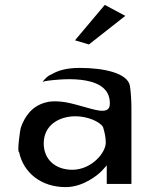

<svg xmlns="http://www.w3.org/2000/svg" viewBox="-20 -763 619 786"><path d="M190 -458H189C177 -453 166 -443 154 -428C160 -430 170 -432 179 -433C207 -436 417 -466 429 -352C430 -345 430 -338 429 -331C427 -310 405 -308 389 -310C348 -315 278 -343 229 -347C203 -349 185 -349 165 -343C111 -328 82 -288 65 -240C63 -235 49 -139 58 -141C76 -55 149 3 249 3C321 3 382 -47 400 -67L417 -86V-10H518V-320C518 -352 516 -382 512 -411C503 -464 405 -485 307 -485C251 -485 216 -474 190 -458ZM276 -68C208 -68 159 -109 159 -176C159 -250 221 -287 289 -287C339 -287 388 -265 401 -244L402 -243V-242C408 -223 413 -201 413 -179C413 -137 354 -68 276 -68ZM287 -598 344 -581 493 -698 409 -743Z"/></svg>

Font: Bluebird
Style: Li
Weight: 300
Designer: Jasper
Foundry: Cannot Into Space Fonts
Version: Version 0.98